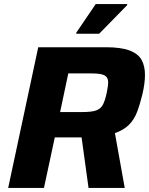

<svg xmlns="http://www.w3.org/2000/svg" viewBox="-20 -919 729 939"><path d="M20 0 167 -688H497Q572 -688 614 -672Q656 -656 672.5 -626Q689 -596 689 -552Q689 -511 676 -456Q664 -407 650 -370.5Q636 -334 610.5 -308.5Q585 -283 542 -268L590 0H413L379 -247H248L195 0ZM274 -371H383Q428 -371 450.5 -379Q473 -387 483.5 -407.5Q494 -428 502 -465Q505 -481 507 -494Q509 -507 509 -517Q509 -540 492 -550Q475 -560 425 -560H314ZM353 -754V-759L448 -899H602V-894L465 -754Z"/></svg>

Font: Saira
Style: Bold Italic
Weight: 700
Italic angle: -12°
Designer: Hector Gatti with collaboration of the Omnibus-Type team
Foundry: Omnibus-Type
Version: Version 1.100; ttfautohint (v1.8.3)